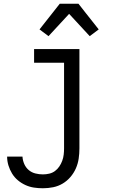

<svg xmlns="http://www.w3.org/2000/svg" viewBox="-20 -782 640 1025"><path d="M209 223Q185 223 161.5 219.5Q138 216 116 206Q94 196 75.5 180.5Q57 165 44.5 144.5Q32 124 25 101Q18 78 18 54H100Q101 74 109.5 93.5Q118 113 133.5 126Q149 139 169 144Q189 149 209 149Q226 149 243 145Q260 141 273.5 131Q287 121 296.5 107Q306 93 312 77Q318 61 320 44Q322 27 322 10V-447H162V-520H404V10Q404 38 400 65Q396 92 385 117Q374 142 356 163Q338 184 314.5 198Q291 212 264 217.5Q237 223 209 223ZM239 -589 191 -625 299 -762H399L435 -716L507 -625L459 -589L349 -708Z"/></svg>

Font: Iosevka Fixed Extended
Style: Regular
Weight: 400
Width: 7
Monospace: yes
Designer: Belleve Invis
Foundry: Belleve Invis
Version: Version 24.1.1; ttfautohint (v1.8.4)